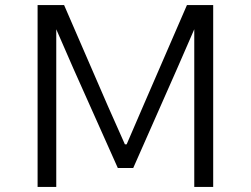

<svg xmlns="http://www.w3.org/2000/svg" viewBox="-20 -741 994 761"><path d="M129 -721H234L407 -322L475 -169H482L548 -322L721 -721H825V0H750V-425V-625L682 -469L508 -75H447L271 -469L203 -625V-425V0H129Z"/></svg>

Font: Nebula Sans Book
Style: Regular
Weight: 400
Designer: Paul D. Hunt for Adobe (as Source Sans)
Foundry: Nebula Entertainment & Broadcasting LLC
Version: Version 1.010